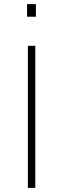

<svg xmlns="http://www.w3.org/2000/svg" viewBox="-20 -910 306 930"><path d="M115 0V-688H151V0ZM111 -829V-890H154V-829Z"/></svg>

Font: Saira Thin
Style: Regular
Weight: 100
Designer: Hector Gatti with collaboration of the Omnibus-Type team
Foundry: Omnibus-Type
Version: Version 1.101